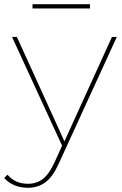

<svg xmlns="http://www.w3.org/2000/svg" viewBox="-51 -692 579 909"><path d="M-31 151 -16 135Q5 158 28 168Q51 178 82 178Q122 178 151.5 155.5Q181 133 207 77L245 -7L250 -14L479 -517H502L227 83Q199 145 164 171Q129 197 81 197Q47 197 18.5 185.5Q-10 174 -31 151ZM6 -517H29L258 -14L249 11ZM103 -672H375V-652H103Z"/></svg>

Font: iiserrat Thin
Style: Regular
Weight: 100
Designer: Akira Ohta
Foundry: Akira Ohta
Version: Version 1.200;Glyphs 3.3.1 (3343)